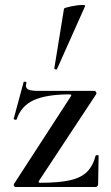

<svg xmlns="http://www.w3.org/2000/svg" viewBox="-20 -751 445 771"><path d="M260 -372Q167 -372 116 -349Q65 -326 47 -272Q47 -270 43 -270Q40 -270 37 -271.5Q34 -273 35 -274L75 -422Q75 -423 79 -423Q87 -423 86 -419Q84 -411 84 -408Q84 -395 96 -390.5Q108 -386 135 -386H359Q363 -386 365.5 -382Q368 -378 367 -374L136 -24Q133 -17 141 -17Q216 -17 260.5 -27Q305 -37 329 -60.5Q353 -84 364 -126Q365 -128 370.5 -128Q376 -128 376 -126L374 -11Q374 -7 371 -3.5Q368 0 364 0H43Q39 0 36.5 -4Q34 -8 36 -12L265 -365Q269 -372 260 -372ZM205 -472Q202 -472 199.5 -473.5Q197 -475 198 -476L237 -716Q239 -720 266 -725.5Q293 -731 311 -731Q323 -731 322 -727L209 -474Q209 -472 205 -472Z"/></svg>

Font: Cormorant Infant SemiBold
Style: Regular
Weight: 600
Designer: Christian Thalmann (Catharsis Fonts)
Foundry: Catharsis Fonts
Version: Version 4.000